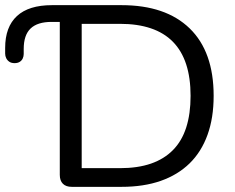

<svg xmlns="http://www.w3.org/2000/svg" viewBox="-20 -725 910 745"><path d="M258.5 0Q236 0 224 -12Q212 -24 212 -46.5V-640H180Q125.5 -640 98.8 -614.5Q72 -589 72 -535V-515.5Q72 -506.5 68.2 -498.2Q64.5 -490 56.5 -485Q48.5 -480 36.5 -480Q24.5 -480 16.5 -485.2Q8.5 -490.5 4.2 -499Q0 -507.5 0 -517V-539Q0 -620.5 45.8 -662.8Q91.5 -705 181.5 -705H451.5Q623 -705 716 -614.8Q809 -524.5 809 -353Q809 -267.5 785.2 -201.8Q761.5 -136 715.8 -91.2Q670 -46.5 603.8 -23.2Q537.5 0 451.5 0ZM297 -72.5H445.5Q514.5 -72.5 565.8 -90.2Q617 -108 651.2 -142.8Q685.5 -177.5 702.5 -230.2Q719.5 -283 719.5 -353Q719.5 -493 651 -562.8Q582.5 -632.5 445.5 -632.5H297Z"/></svg>

Font: Nunito ExtraLight
Style: Regular
Weight: 200
Designer: Vernon Adams
Foundry: Vernon Adams
Version: Version 3.602;April 4, 2023;FontCreator 14.0.0.2856 64-bit